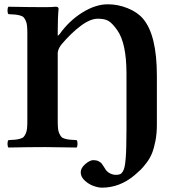

<svg xmlns="http://www.w3.org/2000/svg" viewBox="-20 -678 845 885"><path d="M703.1 -103Q703.1 -62 696.3 -27.6Q689.5 6.8 680.4 29.1Q671.4 51.3 655.5 72.3Q639.6 93.3 628.9 103.8Q618.2 114.3 601.1 128.9Q532.2 187 450.2 187Q433.6 187 411.9 179.4Q390.1 171.9 371.1 154.8Q352.1 137.7 352.1 116.2Q352.1 96.2 373.3 78.1Q394.5 60.1 410.2 60.1Q424.3 60.1 434.3 65.2Q444.3 70.3 448.7 75.7Q453.1 81.1 459 91.1Q464.8 101.1 467.8 105Q475.1 115.2 488 121.6Q501 127.9 514.2 127.9Q525.4 127.9 532.7 125.2Q540 122.6 545.7 113.3Q551.3 104 554.2 91.3Q557.1 78.6 559.3 52.7Q561.5 26.9 562 -2.7Q562.5 -32.2 563 -81.1V-338.9Q563 -478 521 -538.1Q499.5 -568.8 481.9 -580.3Q464.4 -591.8 431.2 -591.8Q396 -591.8 352.1 -558.8Q308.1 -525.9 264.2 -474.1Q249.5 -456.5 246.1 -436.5V-122.1Q246.1 -100.6 247.3 -86.7Q248.5 -72.8 253.4 -62.5Q258.3 -52.2 263.2 -46.9Q268.1 -41.5 279.8 -38.3Q291.5 -35.2 302 -34.2Q312.5 -33.2 333 -32.2Q337.4 -27.8 337.4 -15.1Q337.4 -2.4 333 2Q233.4 0 189 0Q116.7 0 19 2Q14.6 -2.4 14.6 -15.1Q14.6 -27.8 19 -32.2Q39.6 -33.2 50 -34.2Q60.5 -35.2 72.3 -38.3Q84 -41.5 88.9 -46.9Q93.8 -52.2 98.6 -62.5Q103.5 -72.8 104.7 -86.7Q106 -100.6 106 -122.1V-522.9Q106 -544.4 104.7 -558.3Q103.5 -572.3 98.6 -582.5Q93.8 -592.8 88.9 -598.1Q84 -603.5 72.3 -606.7Q60.5 -609.9 50 -610.8Q39.6 -611.8 19 -612.8Q14.6 -617.2 14.6 -629.9Q14.6 -642.6 19 -647Q118.7 -645 188 -645Q219.2 -645 236.8 -647Q250 -647 250 -637.2Q246.1 -597.2 246.1 -532.2V-513.7Q247.6 -513.7 249.8 -515.6Q252 -517.6 253.4 -519.5L254.9 -521Q297.9 -581.5 358.9 -619.9Q419.9 -658.2 477.1 -658.2Q523.9 -658.2 568.6 -640.1Q613.3 -622.1 639.2 -591.8Q703.1 -516.6 703.1 -329.1Z"/></svg>

Font: Linux Libertine G
Style: Bold
Weight: 700
Designer: Philipp H. Poll
Foundry: Philipp H. Poll
Version: Version 5.0.3